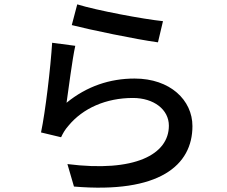

<svg xmlns="http://www.w3.org/2000/svg" viewBox="-20 -813 1040 880"><path d="M334 -793 309 -698C386 -678 606 -632 704 -619L727 -716C639 -725 424 -765 334 -793ZM325 -603 219 -617C212 -504 188 -300 168 -206L260 -184C268 -201 277 -218 294 -237C360 -317 466 -364 589 -364C685 -364 754 -311 754 -237C754 -105 598 -22 289 -61L319 42C710 75 862 -55 862 -235C862 -354 760 -453 597 -453C484 -453 378 -418 285 -342C294 -403 311 -540 325 -603Z"/></svg>

Font: Source Han Sans JP Medium
Style: Regular
Weight: 500
Designer: Ryoko NISHIZUKA 西塚涼子 (kana, bopomofo & ideographs); Paul D. Hunt (Latin, Greek & Cyrillic); Sandoll Communications 산돌커뮤니
Foundry: Adobe
Version: Version 2.002;hotconv 1.0.116;makeotfexe 2.5.65601